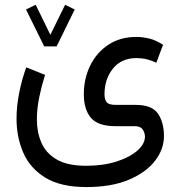

<svg xmlns="http://www.w3.org/2000/svg" viewBox="-20 -526 746 793"><path d="M162.6 -334.5 87.4 -486.8 127.4 -506.3 188 -382.3 249 -506.3 288.6 -486.8 213.9 -334.5ZM336.4 246.6Q231 246.6 167.7 208Q104.5 169.4 76.4 105.2Q48.3 41 48.3 -35.6Q48.3 -87.4 59.1 -141.8Q69.8 -196.3 88.4 -248L166 -216.8Q151.9 -171.9 142.1 -124.5Q132.3 -77.1 132.3 -32.7Q132.3 20 151.1 63.5Q169.9 106.9 214.4 132.8Q258.8 158.7 336.4 158.7Q405.8 158.7 460.4 141.4Q515.1 124 546.9 96.4Q578.6 68.8 578.6 38.1Q578.6 22.5 569.3 8.8Q560.1 -4.9 535.6 -4.9H456.5Q384.3 -4.9 355.2 -39.8Q326.2 -74.7 326.2 -136.7Q326.2 -201.2 352.5 -255.1Q378.9 -309.1 427.7 -341.3Q476.6 -373.5 543.5 -373.5Q568.8 -373.5 596.9 -366.7Q625 -359.9 653.3 -340.8L625.5 -266.6Q586.9 -286.1 543.5 -286.1Q481.4 -286.1 446.5 -242.7Q411.6 -199.2 411.6 -136.7Q411.6 -113.8 420.9 -103.3Q430.2 -92.8 458.5 -92.8H540.5Q607.9 -92.8 632.6 -56.4Q657.2 -20 657.2 36.1Q657.2 90.3 620.1 138.4Q583 186.5 511.5 216.6Q439.9 246.6 336.4 246.6Z"/></svg>

Font: Vazirmatn UI
Style: Regular
Weight: 400
Designer: Saber Rastikerdar
Foundry: Saber Rastikerdar
Version: Version 33.003